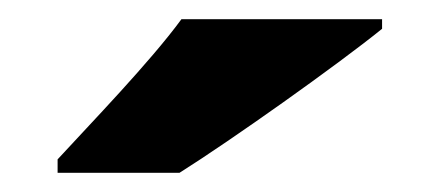

<svg xmlns="http://www.w3.org/2000/svg" viewBox="-20 -786 458 200"><path d="M378 -756V-766H169C136 -721 74 -657 40 -620V-606H167C221 -640 331 -718 378 -756Z"/></svg>

Font: Noto Sans Tamil Black
Style: Regular
Weight: 900
Designer: Jelle Bosma - Monotype Design Team
Foundry: Monotype Imaging Inc.
Version: Version 2.004